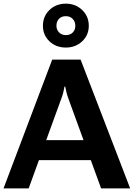

<svg xmlns="http://www.w3.org/2000/svg" viewBox="-33 -1045 742 1065"><path d="M-13.4 0H126L308.8 -502.7Q314.7 -518.8 318.4 -534.1Q322 -549.3 324.7 -564.7H328.9Q331.8 -549.3 335.3 -534.2Q338.9 -519 344.7 -502.7L527.8 0H689L414.1 -714.4H256.6ZM139.9 -156.7H523.4L488.5 -267.8H174.6ZM205.1 -902.3Q205.1 -850.3 241.3 -815.8Q277.6 -781.2 332.3 -781.2Q386.2 -781.2 422.9 -815.8Q459.5 -850.3 459.5 -902.3Q459.5 -954.3 422.9 -989.5Q386.2 -1024.7 332.3 -1024.7Q277.6 -1024.7 241.3 -989.5Q205.1 -954.3 205.1 -902.3ZM280 -902.3Q280 -925.8 294.1 -940.6Q308.1 -955.3 332.3 -955.3Q355.7 -955.3 370.2 -940.1Q384.8 -924.8 384.8 -902.3Q384.8 -879.2 370.6 -864.7Q356.4 -850.3 332.3 -850.3Q308.8 -850.3 294.4 -865.5Q280 -880.6 280 -902.3Z"/></svg>

Font: Roboto Flex
Style: Regular
Weight: 400
Designer: Berlow after Robertson
Foundry: Google
Version: Version 3.200;gftools[0.9.32]